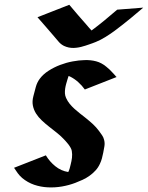

<svg xmlns="http://www.w3.org/2000/svg" viewBox="-20 -785 632 820"><path d="M175.8 -121.6Q191.9 -94.7 216.3 -75Q240.7 -55.2 271.5 -50.3Q275.4 -58.1 277.6 -65.9Q279.8 -73.7 281.7 -82Q285.6 -96.7 287.4 -111.3Q289.1 -126 286.6 -140.6Q285.6 -146.5 281.5 -154.1Q277.3 -161.6 271.5 -169.2Q265.6 -176.8 259.5 -183.3Q253.4 -189.9 249.5 -193.8Q237.3 -206.5 221.4 -219Q205.6 -231.4 189.5 -244.1Q173.3 -256.8 158.7 -270.5Q144 -284.2 134 -300Q124 -315.9 120.4 -334.2Q116.7 -352.5 122.6 -374.5Q127.4 -393.1 132.8 -413.1Q138.2 -433.1 149.9 -448.7Q164.6 -468.3 187.5 -482.9Q210.4 -497.6 236.6 -507.6Q262.7 -517.6 290 -522.7Q317.4 -527.8 340.8 -528.3Q367.2 -529.3 390.4 -523.2Q413.6 -517.1 434.1 -500L448.7 -487.3Q454.6 -481.4 460.2 -475.3Q465.8 -469.2 471.7 -462.9Q472.2 -462.4 473.1 -461.4Q474.1 -460.4 473.1 -460.9Q472.7 -460.9 472.2 -461.4L478 -456.1L342.3 -402.8Q330.1 -419.9 313.7 -434.6Q297.4 -449.2 278.3 -458.5Q275.9 -459.5 272.9 -460.4L268.6 -447.3Q265.6 -437.5 262.7 -427.2Q259.8 -417 258.3 -406.7Q256.8 -396.5 257.3 -386.5Q257.8 -376.5 262.2 -366.7Q268.6 -352.5 277.8 -341.3Q287.1 -330.1 298.1 -320.1Q309.1 -310.1 321 -300.8Q333 -291.5 344.7 -282.2Q361.3 -269 376 -255.6Q390.6 -242.2 403.3 -225.1Q409.7 -216.8 416 -207.3Q422.4 -197.8 424.8 -187Q428.2 -173.8 425.8 -159.7Q423.3 -145.5 420.9 -132.8Q418.5 -120.6 415.3 -108.6Q412.1 -96.7 406.7 -85.4Q399.4 -69.3 387.9 -56.9Q376.5 -44.4 362.5 -34.4Q348.6 -24.4 332.8 -17.1Q316.9 -9.8 301.3 -3.9Q274.4 6.3 244.4 11.5Q214.4 16.6 184.3 15.1Q154.3 13.7 126.2 4.2Q98.1 -5.4 74.7 -24.9Q63.5 -34.7 55.7 -45.4Q47.9 -56.2 40 -68.4ZM591.8 -752.4Q580.6 -742.7 574 -737.3Q567.4 -731.9 562.3 -727.5Q557.1 -723.1 552.2 -719Q547.4 -714.8 539.1 -708Q521.5 -693.8 503.9 -679.7Q486.3 -665.5 467.8 -652.1Q449.2 -638.7 429.9 -626.7Q410.6 -614.7 389.6 -606Q384.3 -603.5 375.7 -600.6Q367.2 -597.7 358.9 -594.7Q350.6 -591.8 344.2 -589.8Q337.9 -587.9 337.4 -587.9Q316.9 -581.1 295.2 -580.3Q273.4 -579.6 253.4 -588.9Q239.7 -595.7 230 -607.4Q220.2 -619.1 210.4 -630.4Q193.4 -650.9 175.5 -670.9Q157.7 -690.9 140.1 -711.4L275.9 -764.6Q294.4 -742.7 313.2 -720.7Q332 -698.7 351.6 -676.8Q356.4 -671.4 361.1 -665.5Q365.7 -659.7 371.1 -654.8Q399.4 -675.8 426.3 -698Q453.1 -720.2 480.5 -743.7Z"/></svg>

Font: Autopia Bold Italic
Style: Bold Italic
Weight: 700
Italic angle: -104°
Designer: Antoine Gelgon
Foundry: Antoine Gelgon
Version: V.1.0